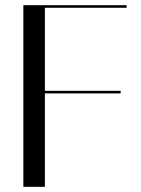

<svg xmlns="http://www.w3.org/2000/svg" viewBox="-20 -720 543 740"><path d="M468 -700V-690H153V-370H445V-360H153V0H70V-700Z"/></svg>

Font: Italiana
Style: Regular
Weight: 400
Designer: Santiago Orozco
Foundry: Santiago Orozco
Version: Version 001.001